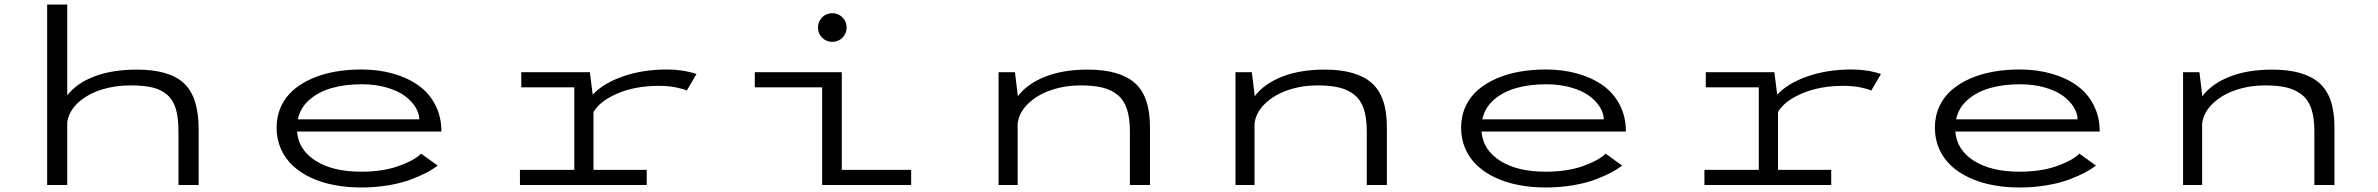

<svg xmlns="http://www.w3.org/2000/svg" viewBox="-20 -820 10540 851"><path d="M189 0V-800H278V-397.5Q320.5 -452 399.8 -481.8Q479 -511.5 587 -511.5Q730.5 -511.5 795.5 -450.8Q860.5 -390 860.5 -247V0H771V-235.5Q771 -296.5 759.8 -336Q748.5 -375.5 722 -399Q695.5 -422.5 656.8 -432Q618 -441.5 558 -441.5Q489.5 -441.5 429.2 -422.5Q369 -403.5 327.2 -365.8Q285.5 -328 278 -278V0Z M1920 -86Q1900 -70.5 1871.8 -55.5Q1843.5 -40.5 1801.5 -24.5Q1759.5 -8.5 1701.8 1.2Q1644 11 1581 11Q1518 11 1461.8 0.2Q1405.5 -10.5 1358.8 -32.2Q1312 -54 1278 -85.5Q1244 -117 1225 -160Q1206 -203 1206 -254.5Q1206 -305.5 1225.8 -348.2Q1245.5 -391 1280.2 -421Q1315 -451 1362.5 -471.8Q1410 -492.5 1465 -502.2Q1520 -512 1581.5 -512Q1657 -512 1721.2 -494Q1785.5 -476 1833.8 -442Q1882 -408 1909.2 -355.2Q1936.5 -302.5 1936.5 -237H1296.5Q1303 -155.5 1379.2 -107.2Q1455.5 -59 1581 -59Q1676.5 -59 1746.5 -84Q1816.5 -109 1846.5 -139ZM1583 -446.5Q1510.5 -446.5 1452 -430.2Q1393.5 -414 1352.2 -378.5Q1311 -343 1300 -291H1838.5Q1838 -318.5 1821.2 -345.5Q1804.5 -372.5 1773.8 -395.2Q1743 -418 1693.2 -432.2Q1643.5 -446.5 1583 -446.5Z M2610.5 -67H2846.5V0H2284.5V-67H2525.5V-433H2290.5V-500H2594.5L2607 -400.5Q2654 -451 2741.5 -481.5Q2829 -512 2937 -512Q3007 -512 3067 -492L3024 -418.5Q3011 -425.5 2976.8 -432.5Q2942.5 -439.5 2899.5 -439.5Q2797 -439.5 2718.2 -406.2Q2639.5 -373 2610.5 -323.5Z M3714 -653Q3695.5 -634.5 3669 -634.5Q3642.5 -634.5 3624 -653Q3605.5 -671.5 3605.5 -698Q3605.5 -724.5 3624 -743Q3642.5 -761.5 3669 -761.5Q3695.5 -761.5 3714 -743Q3732.5 -724.5 3732.5 -698Q3732.5 -671.5 3714 -653ZM3711 -67H4018.5V0H3624V-433H3325.5V-500H3711Z M4406 0V-500H4478.5L4490.5 -402V-392.5Q4532.5 -448.5 4612.2 -480Q4692 -511.5 4801 -511.5Q4942 -511.5 5009.5 -452.5Q5077 -393.5 5077 -257.5V0H4988V-238.5Q4988 -297 4975 -336.5Q4962 -376 4934 -399Q4906 -422 4866.5 -431.8Q4827 -441.5 4769.5 -441.5Q4701 -441.5 4640 -421Q4579 -400.5 4538 -361.5Q4497 -322.5 4490.5 -273V0Z M5456 0V-500H5528.5L5540.5 -402V-392.5Q5582.5 -448.5 5662.2 -480Q5742 -511.5 5851 -511.5Q5992 -511.5 6059.5 -452.5Q6127 -393.5 6127 -257.5V0H6038V-238.5Q6038 -297 6025 -336.5Q6012 -376 5984 -399Q5956 -422 5916.5 -431.8Q5877 -441.5 5819.5 -441.5Q5751 -441.5 5690 -421Q5629 -400.5 5588 -361.5Q5547 -322.5 5540.5 -273V0Z M7170 -86Q7150 -70.5 7121.8 -55.5Q7093.5 -40.5 7051.5 -24.5Q7009.5 -8.5 6951.8 1.2Q6894 11 6831 11Q6768 11 6711.8 0.2Q6655.5 -10.5 6608.8 -32.2Q6562 -54 6528 -85.5Q6494 -117 6475 -160Q6456 -203 6456 -254.5Q6456 -305.5 6475.8 -348.2Q6495.5 -391 6530.2 -421Q6565 -451 6612.5 -471.8Q6660 -492.5 6715 -502.2Q6770 -512 6831.5 -512Q6907 -512 6971.2 -494Q7035.5 -476 7083.8 -442Q7132 -408 7159.2 -355.2Q7186.5 -302.5 7186.5 -237H6546.5Q6553 -155.5 6629.2 -107.2Q6705.5 -59 6831 -59Q6926.5 -59 6996.5 -84Q7066.5 -109 7096.5 -139ZM6833 -446.5Q6760.5 -446.5 6702 -430.2Q6643.5 -414 6602.2 -378.5Q6561 -343 6550 -291H7088.5Q7088 -318.5 7071.2 -345.5Q7054.5 -372.5 7023.8 -395.2Q6993 -418 6943.2 -432.2Q6893.5 -446.5 6833 -446.5Z M7860.5 -67H8096.5V0H7534.5V-67H7775.5V-433H7540.5V-500H7844.5L7857 -400.5Q7904 -451 7991.5 -481.5Q8079 -512 8187 -512Q8257 -512 8317 -492L8274 -418.5Q8261 -425.5 8226.8 -432.5Q8192.5 -439.5 8149.5 -439.5Q8047 -439.5 7968.2 -406.2Q7889.5 -373 7860.5 -323.5Z M9270 -86Q9250 -70.5 9221.8 -55.5Q9193.5 -40.5 9151.5 -24.5Q9109.5 -8.5 9051.8 1.2Q8994 11 8931 11Q8868 11 8811.8 0.2Q8755.5 -10.5 8708.8 -32.2Q8662 -54 8628 -85.5Q8594 -117 8575 -160Q8556 -203 8556 -254.5Q8556 -305.5 8575.8 -348.2Q8595.5 -391 8630.2 -421Q8665 -451 8712.5 -471.8Q8760 -492.5 8815 -502.2Q8870 -512 8931.5 -512Q9007 -512 9071.2 -494Q9135.5 -476 9183.8 -442Q9232 -408 9259.2 -355.2Q9286.5 -302.5 9286.5 -237H8646.5Q8653 -155.5 8729.2 -107.2Q8805.5 -59 8931 -59Q9026.5 -59 9096.5 -84Q9166.5 -109 9196.5 -139ZM8933 -446.5Q8860.5 -446.5 8802 -430.2Q8743.5 -414 8702.2 -378.5Q8661 -343 8650 -291H9188.5Q9188 -318.5 9171.2 -345.5Q9154.5 -372.5 9123.8 -395.2Q9093 -418 9043.2 -432.2Q8993.5 -446.5 8933 -446.5Z M9656 0V-500H9728.5L9740.5 -402V-392.5Q9782.5 -448.5 9862.2 -480Q9942 -511.5 10051 -511.5Q10192 -511.5 10259.5 -452.5Q10327 -393.5 10327 -257.5V0H10238V-238.5Q10238 -297 10225 -336.5Q10212 -376 10184 -399Q10156 -422 10116.5 -431.8Q10077 -441.5 10019.5 -441.5Q9951 -441.5 9890 -421Q9829 -400.5 9788 -361.5Q9747 -322.5 9740.5 -273V0Z"/></svg>

Font: League Mono Extended Light
Style: Regular
Weight: 300
Width: 9
Designer: Tyler Finck
Foundry: The League of Moveable Type / Tyler Finck
Version: Version 2.210